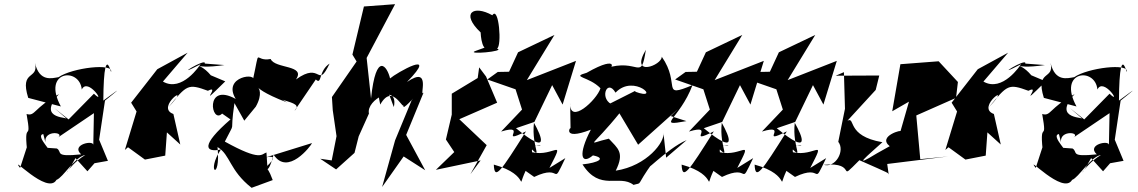

<svg xmlns="http://www.w3.org/2000/svg" viewBox="-20 -833 5442 918"><path d="M496 -64 454 -165 482 -352C528 -389 587 -436 474 -352C475 -506 487 -570 511 -489C525 -533 325 -509 260 -464C228 -459 169 -440 147 -532C167 -449 72 -502 115 -365L271 -324C178 -495 361 -514 371 -405C400 -466 491 -325 429 -385L308 -262L240 -316L303 -262C323 -275 148 -256 262 -383C140 -317 149 -275 107 -288C135 -132 88 -283 113 -85C121 -184 122 -168 76 -30C21 -103 207 103 250 27C282 16 338 -84 388 -92C296 -37 265 60 341 -77L398 -14C484 -112 482 -106 395 -46ZM197 -153C189 -215 300 -200 253 -173L429 -292L426 -138C432 -166 316 -142 368 -95C236 -81 280 -106 252 -123L195 -127C254 -86 142 -185 187 -192Z M959 -529C969 -561 790 -448 939 -526C936 -522 851 -390 759 -443L877 -581L732 -502L607 -342L633 -300L577 -116L592 -129L673 -70L770 -89L778 -200L842 -142L809 -288C717 -321 910 -452 785 -320C874 -428 878 -434 974 -399C1042 -434 910 -299 1057 -444L988 -473C921 -553 879 -496 1053 -522Z M1148 -256 1203 -323C1273 -447 1116 -433 1353 -343L1199 -435C1264 -340 1444 -357 1388 -303L1490 -453C1520 -424 1502 -495 1556 -529C1495 -403 1519 -543 1395 -453C1444 -524 1295 -503 1274 -551C1191 -535 1227 -621 1188 -446C1219 -488 1040 -470 1107 -360C956 -443 990 -236 1042 -290L1082 -262C938 -137 960 -103 1036 -118C962 -9 1037 36 1020 -130C1082 -93 1076 -19 1183 65L1284 28C1246 -75 1256 32 1288 -94C1355 11 1467 -136 1472 -149L1233 -75C1348 -112 1231 -16 1258 -41L1254 -104C1230 -97 1230 -59 1055 -156C1112 -270 1076 -173 1101 -340Z M1826 -420C1790 -444 1781 -407 1798 -333C1861 -444 1909 -291 1914 -335C1887 -284 1982 -392 1948 -353L1869 -162L1807 61L1910 -85L2013 -19L1922 -188L2005 -390C1982 -364 2046 -524 1926 -441C2085 -604 1874 -484 1845 -458C1832 -515 1778 -592 1754 -362L1733 -556L1869 -813L1720 -802L1665 -572L1685 -539L1567 -369L1571 -306L1589 -182L1566 -66L1511 -74L1587 -23L1675 -102L1695 -181L1744 -290C1729 -357 1888 -439 1863 -321Z M2229 0 2307 -139 2176 -263 2357 -342 2304 -467 2271 -511 2264 -460 2140 -385V-285L2112 -166L2152 -106L2064 -21L2278 -66ZM2255 -590C2199 -570 2404 -587 2356 -601C2381 -610 2365 -808 2334 -760C2243 -811 2181 -770 2278 -678C2278 -678 2282 -550 2338 -620Z M2534 13C2674 -54 2613 70 2683 -77L2607 -30C2686 -183 2630 -81 2524 -105C2511 -161 2636 -127 2503 -139C2586 -56 2519 -124 2533 -246C2571 -178 2610 -86 2447 -220L2535 -250L2620 -426L2670 -333L2734 -542L2499 -450L2631 -666L2457 -583L2414 -490L2360 -489L2310 -453L2445 -406L2476 -309L2376 -204C2511 -245 2356 -135 2495 -205C2375 -15 2344 33 2341 -46C2526 5 2443 92 2493 -16Z M3165 -79 3152 -199C3161 -156 3074 -40 2924 -17C2968 -105 2933 -124 2891 -170C2780 -145 2801 -116 2948 -299L2925 -319L3031 -141L3222 -312L3187 -278L3262 -254C3111 -226 3229 -261 3291 -426C3136 -361 3237 -429 3144 -562C3146 -521 2989 -461 3068 -595C3044 -437 3036 -559 2875 -506C2906 -487 2953 -581 2785 -485C2707 -463 2795 -469 2851 -411C2834 -355 2701 -232 2706 -342L2708 -216C2712 -239 2657 -156 2805 -213C2743 -95 2758 -42 2815 -90C2880 -77 2842 -55 2765 -47C2849 85 2941 -2 3009 51C3057 37 3013 66 3104 -60C3032 24 3167 -123 3263 -163ZM3078 -318 3016 -398 2897 -338 2915 -330C2841 -353 2881 -462 2923 -390C3012 -484 3147 -346 3016 -395Z M3432 13C3572 -54 3511 70 3581 -77L3505 -30C3584 -183 3528 -81 3422 -105C3409 -161 3534 -127 3401 -139C3484 -56 3417 -124 3431 -246C3469 -178 3508 -86 3345 -220L3433 -250L3518 -426L3568 -333L3632 -542L3397 -450L3529 -666L3355 -583L3312 -490L3258 -489L3208 -453L3343 -406L3374 -309L3274 -204C3409 -245 3254 -135 3393 -205C3273 -15 3242 33 3239 -46C3424 5 3341 92 3391 -16Z M3781 13C3921 -54 3860 70 3930 -77L3854 -30C3933 -183 3877 -81 3771 -105C3758 -161 3883 -127 3750 -139C3833 -56 3766 -124 3780 -246C3818 -178 3857 -86 3694 -220L3782 -250L3867 -426L3917 -333L3981 -542L3746 -450L3878 -666L3704 -583L3661 -490L3607 -489L3557 -453L3692 -406L3723 -309L3623 -204C3758 -245 3603 -135 3742 -205C3622 -15 3591 33 3588 -46C3773 5 3690 92 3740 -16Z M4173 -100C4049 -24 4124 -85 4199 -153C4024 -183 4072 -276 4032 -256L4167 -403L4184 -472L3976 -471L4015 -488L4020 -313L3988 -155C4022 -112 3974 -28 3918 -45C4089 -61 3974 48 4089 -67C4250 4 4221 -9 4229 1L4222 -49L4513 -85L4380 -72L4361 -281L4551 -365L4560 -441L4468 -540L4285 -526L4246 -301L4326 -347L4285 -204C4302 -217 4172 -183 4234 -134Z M4882 -529C4892 -561 4713 -448 4862 -526C4859 -522 4774 -390 4682 -443L4800 -581L4655 -502L4530 -342L4556 -300L4500 -116L4515 -129L4596 -70L4693 -89L4701 -200L4765 -142L4732 -288C4640 -321 4833 -452 4708 -320C4797 -428 4801 -434 4897 -399C4965 -434 4833 -299 4980 -444L4911 -473C4844 -553 4802 -496 4976 -522Z M5352 -64 5310 -165 5338 -352C5384 -389 5443 -436 5330 -352C5331 -506 5343 -570 5367 -489C5381 -533 5181 -509 5116 -464C5084 -459 5025 -440 5003 -532C5023 -449 4928 -502 4971 -365L5127 -324C5034 -495 5217 -514 5227 -405C5256 -466 5347 -325 5285 -385L5164 -262L5096 -316L5159 -262C5179 -275 5004 -256 5118 -383C4996 -317 5005 -275 4963 -288C4991 -132 4944 -283 4969 -85C4977 -184 4978 -168 4932 -30C4877 -103 5063 103 5106 27C5138 16 5194 -84 5244 -92C5152 -37 5121 60 5197 -77L5254 -14C5340 -112 5338 -106 5251 -46ZM5053 -153C5045 -215 5156 -200 5109 -173L5285 -292L5282 -138C5288 -166 5172 -142 5224 -95C5092 -81 5136 -106 5108 -123L5051 -127C5110 -86 4998 -185 5043 -192Z"/></svg>

Font: Asimov Silicon
Style: Regular
Weight: 400
Designer: Google
Version: Version 2.000980; 2014